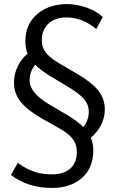

<svg xmlns="http://www.w3.org/2000/svg" viewBox="-20 -739 582 947"><path d="M497 -199Q497 -161 479 -123Q460 -86 428 -60Q440 -32 440 3Q440 89 385 138Q329 188 237 188Q117 188 34 124L68 64Q89 80 109 90.5Q129 101 149 108Q187 121 235 121Q295 121 327 92Q359 63 359 10Q359 -26 340 -52Q320 -79 278 -103L184 -156Q112 -198 81 -238Q49 -279 49 -330Q49 -374 67 -411Q85 -449 116 -474Q105 -504 105 -534Q105 -619 162 -668Q217 -717 308 -719Q357 -719 406 -702Q453 -686 487 -655L455 -596Q386 -653 307 -653Q250 -653 219 -622Q186 -591 186 -540Q186 -506 205 -481Q226 -454 268 -429L360 -375Q435 -331 465 -292Q497 -251 497 -199ZM313 -171Q339 -155 358.5 -140.5Q378 -126 391 -112Q418 -147 418 -189Q418 -222 396 -248Q385 -262 366.5 -276.5Q348 -291 322 -307L232 -361Q206 -377 186.5 -391.5Q167 -406 154 -420Q126 -386 126 -342Q126 -312 149 -284Q172 -254 223 -224Z"/></svg>

Font: PRinguin Sans
Style: Italic
Weight: 400
Designer: Vernon Adams
Foundry: Vernon Adams
Version: ""